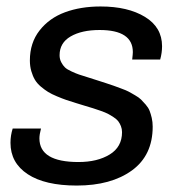

<svg xmlns="http://www.w3.org/2000/svg" viewBox="-20 -558 550 590"><path d="M215.8 12.2Q118.2 12.2 65.2 -22.7Q12.2 -57.6 12.2 -119.1Q12.2 -141.6 19 -163.1H106Q101.1 -144.5 101.1 -132.8Q101.1 -60.1 221.2 -60.1Q279.3 -60.1 317.1 -83.3Q355 -106.4 355 -151.9Q355 -161.6 351.6 -170.4Q348.1 -179.2 343.3 -185.5Q338.4 -191.9 328.6 -198.2Q318.8 -204.6 311.3 -208.5Q303.7 -212.4 289.3 -217.5Q274.9 -222.7 266.1 -225.3Q257.3 -228 240 -233.2Q222.7 -238.3 213.9 -241.2Q194.8 -247.1 183.3 -251Q171.9 -254.9 155 -262Q138.2 -269 127.9 -275.4Q117.7 -281.7 105.7 -291.7Q93.8 -301.8 87.2 -313Q80.6 -324.2 76.2 -339.4Q71.8 -354.5 71.8 -372.1Q71.8 -426.3 101.6 -464.4Q131.3 -502.4 179.7 -520.3Q228 -538.1 289.1 -538.1Q373 -538.1 425.5 -506.1Q478 -474.1 478 -416Q478 -395.5 472.2 -375H386.2Q388.2 -392.6 388.2 -397.9Q388.2 -465.8 286.1 -465.8Q231 -465.8 197 -446Q163.1 -426.3 163.1 -388.2Q163.1 -376.5 168.2 -366.7Q173.3 -356.9 179.7 -350.8Q186 -344.7 200 -338.4Q213.9 -332 223.1 -328.9Q232.4 -325.7 252.4 -319.6Q272.5 -313.5 282.2 -310.1Q288.1 -308.1 305.7 -302.5Q323.2 -296.9 329.8 -294.4Q336.4 -292 352.3 -286.1Q368.2 -280.3 375 -276.6Q381.8 -272.9 394.5 -265.6Q407.2 -258.3 413.3 -252.2Q419.4 -246.1 427.7 -236.6Q436 -227.1 439.7 -217.5Q443.4 -208 446.3 -195.6Q449.2 -183.1 449.2 -168.9Q449.2 -80.6 385.3 -34.2Q321.3 12.2 215.8 12.2Z"/></svg>

Font: Archivo
Style: Italic
Weight: 400
Italic angle: -10°
Designer: Hector Gatti
Foundry: Omnibus-Type
Version: Version 2.001